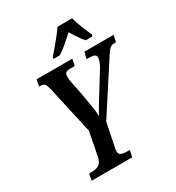

<svg xmlns="http://www.w3.org/2000/svg" viewBox="-216 -1060 1087 1188"><g transform="rotate(-30 327.5 -465.5)"><path d="M86 0 95 -47H117Q143 -47 164 -58Q185 -69 194 -111L226 -277L151 -614Q144 -643 136.5 -655Q129 -667 106 -667H95L105 -714H360L350 -667H313Q277 -667 277 -634Q277 -611 285 -573.5Q293 -536 300 -502L308 -452Q314 -421 319.5 -387Q325 -353 325 -322Q343 -359 388 -430L472 -566Q502 -612 502 -641Q502 -655 491 -661Q480 -667 454 -667H435L446 -714H655L645 -667H630Q609 -667 593.5 -648.5Q578 -630 548 -582L347 -272L315 -113Q312 -103 311 -95Q310 -87 310 -82Q310 -59 326 -53Q342 -47 367 -47H386L376 0ZM261 -784Q278 -803 299.5 -828.5Q321 -854 342.5 -881Q364 -908 380 -931H484Q492 -898 509 -855.5Q526 -813 540 -784L537 -771H489Q473 -788 454 -816Q435 -844 422 -867Q391 -839 362.5 -814.5Q334 -790 304 -771H258Z"/></g></svg>

Font: Noto Serif ExtraCondensed SemiBold
Style: Italic
Weight: 600
Width: 2
Italic angle: -12°
Designer: Monotype Design Team
Foundry: Monotype Imaging Inc.
Version: Version 2.013